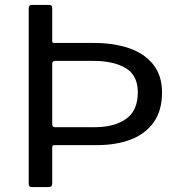

<svg xmlns="http://www.w3.org/2000/svg" viewBox="-20 -762 733 782"><path d="M639.9 -385Q639.9 -311.1 605.6 -263.5Q571.3 -215.8 512 -193.4Q452.7 -171 375.8 -171H201.8Q192.7 -171 192.7 -161.4V-14.5Q192.7 0 177.9 0H109.9Q102.9 0 99.9 -3.1Q96.9 -6.2 96.9 -12.7V-728.4Q96.9 -742 108.7 -742H181.3Q192.7 -742 192.7 -729V-593.9Q192.7 -587 199.8 -587H364.3Q443.4 -587 505.7 -565.7Q568 -544.4 604 -499.5Q639.9 -454.6 639.9 -385ZM541.3 -385.9Q541.3 -455.4 491.9 -484.7Q442.5 -514 359.7 -514H205.6Q192.7 -514 192.7 -502.4V-257.3Q192.7 -244 202.5 -244H366.4Q445.9 -244 493.6 -277.8Q541.3 -311.7 541.3 -385.9Z"/></svg>

Font: Libre Franklin Thin
Style: Regular
Weight: 100
Designer: Pablo Impallari, Rodrigo Fuenzalida, Nhung Nguyen
Foundry: Impallari Type
Version: Version 3.000